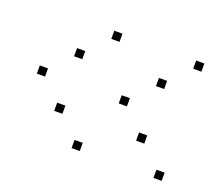

<svg xmlns="http://www.w3.org/2000/svg" viewBox="-81 -580 762 661"><g transform="rotate(20 300.0 -250.0)"><path d="M236 -465Q235 -465 235 -465Q235 -465 235 -464V-436Q235 -435 235 -435Q235 -435 236 -435H264Q265 -435 265 -435Q265 -435 265 -436V-464Q265 -465 265 -465Q265 -465 264 -465ZM536 -465Q535 -465 535 -465Q535 -465 535 -464V-436Q535 -435 535 -435Q535 -435 536 -435H564Q565 -435 565 -435Q565 -435 565 -436V-464Q565 -465 565 -465Q565 -465 564 -465ZM136 -365Q135 -365 135 -365Q135 -365 135 -364V-336Q135 -335 135 -335Q135 -335 136 -335H164Q165 -335 165 -335Q165 -335 165 -336V-364Q165 -365 165 -365Q165 -365 164 -365ZM436 -365Q435 -365 435 -365Q435 -365 435 -364V-336Q435 -335 435 -335Q435 -335 436 -335H464Q465 -335 465 -335Q465 -335 465 -336V-364Q465 -365 465 -365Q465 -365 464 -365ZM36 -265Q35 -265 35 -265Q35 -265 35 -264V-236Q35 -235 35 -235Q35 -235 36 -235H64Q65 -235 65 -235Q65 -235 65 -236V-264Q65 -265 65 -265Q65 -265 64 -265ZM336 -265Q335 -265 335 -265Q335 -265 335 -264V-236Q335 -235 335 -235Q335 -235 336 -235H364Q365 -235 365 -235Q365 -235 365 -236V-264Q365 -265 365 -265Q365 -265 364 -265ZM136 -165Q135 -165 135 -165Q135 -165 135 -164V-136Q135 -135 135 -135Q135 -135 136 -135H164Q165 -135 165 -135Q165 -135 165 -136V-164Q165 -165 165 -165Q165 -165 164 -165ZM436 -165Q435 -165 435 -165Q435 -165 435 -164V-136Q435 -135 435 -135Q435 -135 436 -135H464Q465 -135 465 -135Q465 -135 465 -136V-164Q465 -165 465 -165Q465 -165 464 -165ZM236 -65Q235 -65 235 -65Q235 -65 235 -64V-36Q235 -35 235 -35Q235 -35 236 -35H264Q265 -35 265 -35Q265 -35 265 -36V-64Q265 -65 265 -65Q265 -65 264 -65ZM536 -65Q535 -65 535 -65Q535 -65 535 -64V-36Q535 -35 535 -35Q535 -35 536 -35H564Q565 -35 565 -35Q565 -35 565 -36V-64Q565 -65 565 -65Q565 -65 564 -65Z"/></g></svg>

Font: Doto Black Thin
Style: Regular
Weight: 250
Monospace: yes
Version: Version 1.000